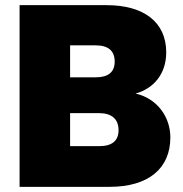

<svg xmlns="http://www.w3.org/2000/svg" viewBox="-20 -725 711 745"><path d="M440 -220C440 -179 415 -158 366 -158H252V-286H365C413 -286 440 -263 440 -220ZM425 -486C425 -445 400 -425 351 -425H252V-549H351C400 -549 425 -528 425 -486ZM641 -192C641 -271 590 -343 506 -362C575 -381 625 -437 625 -522C625 -639 538 -705 394 -705H56V0H405C557 0 641 -72 641 -192Z"/></svg>

Font: SVN-Poppins ExtraBold
Style: Regular
Weight: 800
Designer: Ninad Kale (Devanagari), Jonny Pinhorn (Latin)
Foundry: Indian Type Foundry
Version: Version 3.002 2017; ttfautohint (v1.8.3)